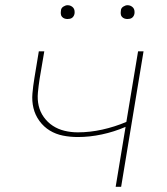

<svg xmlns="http://www.w3.org/2000/svg" viewBox="-20 -717 640 737"><path d="M424 0 462 -230Q418 -211 371 -201Q324 -191 279 -191Q249 -191 221.5 -196.5Q194 -202 171 -216Q148 -230 131.5 -252.5Q115 -275 108.5 -302Q102 -329 104.5 -358Q107 -387 112 -417L129 -520H150L132 -414Q128 -388 125.5 -361.5Q123 -335 128.5 -311Q134 -287 148.5 -267Q163 -247 183 -234Q203 -221 227.5 -215Q252 -209 279 -209Q325 -209 372.5 -219.5Q420 -230 465 -249L510 -520H531L445 0ZM469 -644Q463 -644 457.5 -646Q452 -648 448 -652.5Q444 -657 443.5 -663.5Q443 -670 444 -676Q444 -681 446.5 -685Q449 -689 453 -691.5Q457 -694 461 -695.5Q465 -697 470 -697Q476 -697 481.5 -694.5Q487 -692 491 -687.5Q495 -683 496 -676.5Q497 -670 496 -664Q495 -659 492.5 -655Q490 -651 486.5 -648.5Q483 -646 478.5 -645Q474 -644 469 -644ZM239 -644Q233 -644 227.5 -646Q222 -648 218 -652.5Q214 -657 213.5 -663.5Q213 -670 214 -676Q214 -681 216.5 -685Q219 -689 223 -691.5Q227 -694 231 -695.5Q235 -697 240 -697Q246 -697 251.5 -694.5Q257 -692 261 -687.5Q265 -683 266 -676.5Q267 -670 266 -664Q265 -659 262.5 -655Q260 -651 256.5 -648.5Q253 -646 248.5 -645Q244 -644 239 -644Z"/></svg>

Font: Iosevka Aile Thin
Style: Italic
Weight: 100
Italic angle: -9°
Designer: Belleve Invis
Foundry: Belleve Invis
Version: Version 31.1.0; ttfautohint (v1.8.4)